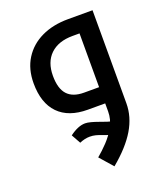

<svg xmlns="http://www.w3.org/2000/svg" viewBox="-148 -588 877 1020"><g transform="rotate(-20 290.5 -78.5)"><path d="M257 257Q286 233 316.5 201Q347 169 368.5 129.5Q390 90 390 46V0H292Q184 0 126.5 -59Q69 -118 69 -230Q69 -310 105.5 -368Q142 -426 207 -457Q272 -488 358 -488H496V38Q496 114 453.5 185.5Q411 257 322 331ZM389 -92V-396H350Q269 -396 224 -353Q179 -310 179 -232Q179 -160 210 -126Q241 -92 304 -92ZM363 169 324 155Q301 146 285 142Q269 138 252 138Q224 138 194 151L165 99Q213 63 253 63Q266 63 285 68Q304 73 326 81Q375 99 391 102Z"/></g></svg>

Font: Noto Kufi Arabic Medium
Style: Regular
Weight: 500
Designer: Monotype Design Team, David Williams, Khaled Hosny
Foundry: Google LLC
Version: Version 2.109; ttfautohint (v1.8.4.7-5d5b)